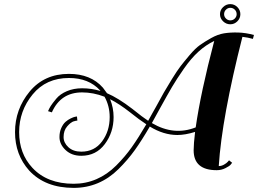

<svg xmlns="http://www.w3.org/2000/svg" viewBox="-20 -766 1254 933"><path d="M842 -110Q775 -110 708 -151Q669 -84 635 -36.5Q601 11 555.5 56Q510 101 455.5 124Q401 147 338 147Q200 147 122 63Q53 -14 53 -124Q53 -235 124 -321Q195 -407 315 -407Q421 -407 480 -340Q494 -322 500 -313Q554 -290 623 -237Q675 -195 700 -179Q707 -192 720.5 -216Q734 -240 738 -247Q763 -293 776 -316Q789 -339 815 -381Q841 -423 857.5 -444.5Q874 -466 901.5 -498.5Q929 -531 951.5 -547Q974 -563 1006 -581Q1038 -599 1068.5 -604Q1099 -609 1136.5 -608Q1174 -607 1214 -596L1209 -577Q1185 -584 1158 -587Q1058 -194 1043 41Q1056 41 1068.5 34Q1081 27 1087 20L1093 13L1108 25Q1105 29 1100 35Q1095 41 1075.5 51Q1056 61 1033 61Q921 61 921 -36Q921 -66 928 -125Q880 -110 842 -110ZM532 -197Q532 -123 489.5 -66Q447 -9 375 -9Q328 -9 298.5 -37Q269 -65 269 -100Q269 -125 278 -144.5Q287 -164 298.5 -174Q310 -184 323.5 -190.5Q337 -197 344.5 -198.5Q352 -200 354 -200L356 -180Q350 -180 337 -176Q324 -172 306.5 -152Q289 -132 289 -100Q289 -72 312.5 -50.5Q336 -29 375 -29Q439 -29 476 -79Q513 -129 513 -197Q513 -251 488 -296Q433 -317 379 -317Q275 -317 232 -220L213 -226L214 -227Q219 -239 226.5 -251Q234 -263 253 -286Q272 -309 305 -323Q338 -337 379 -337Q424 -337 468 -324L466 -327Q411 -387 315 -387Q204 -387 138.5 -307Q73 -227 73 -124Q73 -20 137 49Q209 127 338 127Q397 127 449 104.5Q501 82 544.5 38.5Q588 -5 620.5 -51Q653 -97 691 -162Q657 -184 611 -221Q560 -261 515 -284Q532 -242 532 -197ZM756 -237 718 -168Q825 -105 931 -147Q955 -316 1021 -567Q981 -548 945 -515.5Q909 -483 873.5 -432Q838 -381 816 -343.5Q794 -306 756 -237ZM1133.5 -662.5Q1119 -648 1099 -648Q1079 -648 1064 -662.5Q1049 -677 1049 -697Q1049 -717 1064 -731.5Q1079 -746 1099 -746Q1119 -746 1133.5 -731.5Q1148 -717 1148 -697Q1148 -677 1133.5 -662.5ZM1099 -728Q1087 -728 1078 -719Q1069 -710 1069 -697Q1069 -685 1078 -676Q1087 -667 1099 -667Q1112 -667 1121 -676Q1130 -685 1130 -697Q1130 -710 1121 -719Q1112 -728 1099 -728Z"/></svg>

Font: Sail
Style: Regular
Weight: 400
Designer: Miguel Hernandez
Foundry: Miguel Hernandez
Version: Version 1.002